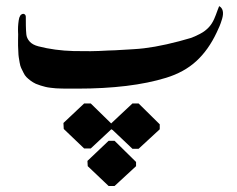

<svg xmlns="http://www.w3.org/2000/svg" viewBox="-20 -287 772 625"><path d="M693.4 -267.1Q702.6 -262.2 705.1 -251.5Q707.5 -240.7 702.9 -225.3Q698.2 -210 694.8 -202.1Q691.4 -194.3 685.5 -181.6Q658.7 -124.5 619.1 -88.1Q579.6 -51.8 520.5 -33.7Q406.2 1.5 231 1.5Q228 1.5 214.6 1.5Q201.2 1.5 196.8 1.5Q192.4 1.5 180.2 1.2Q168 1 162.1 0.5Q156.2 0 145.5 -1.2Q134.8 -2.4 127.9 -4.2Q121.1 -5.9 112.5 -8.5Q104 -11.2 96.7 -14.2Q87.4 -18.6 79.6 -24.4Q71.8 -30.3 66.2 -35.9Q60.5 -41.5 56.2 -50.8Q51.8 -60.1 48.8 -65.9Q45.9 -71.8 43.9 -83.5Q42 -95.2 41 -101.1Q40 -106.9 39.6 -120.1Q39.1 -133.3 38.8 -138.2Q38.6 -143.1 38.8 -157.5Q39.1 -171.9 39.1 -175.3Q39.1 -176.8 38.8 -181.6Q38.6 -186.5 38.6 -190.4Q38.6 -194.3 38.8 -200.2Q39.1 -206.1 39.6 -210.4Q40 -214.8 40.8 -220.2Q41.5 -225.6 42.7 -229.2Q43.9 -232.9 45.9 -236.1Q47.9 -239.3 50.3 -240.2Q55.2 -243.2 59.3 -241Q63.5 -238.8 64 -232.9Q64 -218.3 64.2 -203.1Q64.5 -188 65.7 -175.3Q66.9 -162.6 76.4 -151.9Q85.9 -141.1 105 -136.2Q131.3 -129.4 160.2 -125.5Q189 -121.6 219.7 -120.8Q250.5 -120.1 275.1 -120.4Q299.8 -120.6 333 -122.6Q342.8 -122.6 354 -123.3Q365.2 -124 374.3 -124.5Q383.3 -125 395.5 -125.7Q407.7 -126.5 416.5 -127Q479 -130.4 563.5 -152.8Q587.9 -159.2 600.1 -163.1Q612.3 -167 630.6 -176.5Q648.9 -186 660.6 -199.2Q665.5 -204.6 669.7 -211.2Q673.8 -217.8 677 -224.9Q680.2 -231.9 682.6 -238.5Q685.1 -245.1 688 -253.2Q690.9 -261.2 693.4 -267.1ZM333.5 171.4H353L422.9 240.2V253.9L353 318.4H333.5L265.6 253.9L264.6 236.8ZM411.1 49.8H431.2L500 117.7V133.8L431.2 197.3H411.1L346.7 136.2L342.3 133.8L275.4 196.3H253.9L187.5 132.8L186.5 113.3L253.9 49.8H275.4L342.3 115.2V114.3Z"/></svg>

Font: Dehalvi Khush Khat
Style: Regular
Weight: 400
Version: Version 002.500